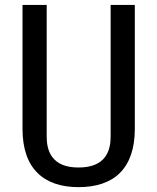

<svg xmlns="http://www.w3.org/2000/svg" viewBox="-20 -749 642 783"><path d="M300.3 14.2C371.1 14.2 429.7 -4.4 469.2 -43.9C508.3 -83 529.8 -142.6 529.8 -223.1V-729H431.2V-192.9C431.2 -164.1 426.8 -132.8 407.7 -107.9C388.7 -83 356 -65.9 300.3 -65.9C244.6 -65.9 212.9 -83 193.8 -107.9C174.8 -132.8 170.4 -164.1 170.4 -192.9V-729H71.8V-223.1C71.8 -142.6 93.3 -83 132.8 -43.9C171.9 -4.9 229 14.2 300.3 14.2Z"/></svg>

Font: Hack
Style: Regular
Weight: 400
Monospace: yes
Designer: Christopher Simpkins
Foundry: Christopher Simpkins
Version: Version 2.010